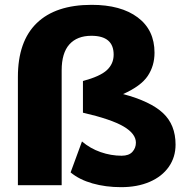

<svg xmlns="http://www.w3.org/2000/svg" viewBox="-20 -766 763 794"><path d="M706 -168Q706 -116 678 -76Q650 -36 599 -14Q548 8 481 8Q417 8 362.5 -7.5Q308 -23 272 -53L319 -181Q353 -152 396 -137Q439 -122 483 -122Q513 -122 527.5 -138Q542 -154 542 -176Q542 -213 491 -243Q440 -273 323 -300V-431Q394 -450 422 -476Q450 -502 450 -540Q450 -618 358 -618Q299 -618 267 -582.5Q235 -547 235 -475V0H54V-448Q54 -595 132 -670.5Q210 -746 359 -746Q480 -746 549.5 -694Q619 -642 619 -548Q619 -494 591 -452Q563 -410 489 -377Q602 -347 654 -298.5Q706 -250 706 -168Z"/></svg>

Font: Muli Black
Style: Regular
Weight: 900
Designer: Vernon Adams
Foundry: Vernon Adams
Version: Version 2.001